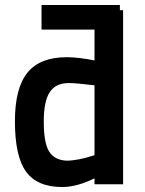

<svg xmlns="http://www.w3.org/2000/svg" viewBox="-20 -741 584 772"><path d="M147 -622V-721H462V-700H475V0H360V-24Q289 11 230 11Q130 11 85 -50.5Q40 -112 40 -253Q40 -387 90.5 -449Q141 -511 248 -511Q295 -511 360 -498V-622ZM248 -95Q270 -95 298 -100.5Q326 -106 343 -112L360 -117V-398Q359 -398 341.5 -400Q324 -402 299.5 -404.5Q275 -407 256 -407Q204 -407 180 -370.5Q156 -334 156 -252Q156 -165 178 -131Q200 -97 248 -95Z"/></svg>

Font: TitilliumText22L Rg
Style: Bold
Weight: 700
Designer: Campivisivi
Foundry: Campivisivi
Version: 1.000